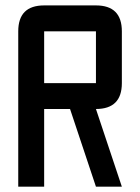

<svg xmlns="http://www.w3.org/2000/svg" viewBox="-20 -704 528 724"><path d="M244.1 -293H146.5V0H48.8V-585.9Q48.8 -683.6 146.5 -683.6H341.8Q439.5 -683.6 439.5 -585.9V-390.6Q439.5 -293 341.8 -293L439.5 0H341.8ZM341.8 -390.6V-585.9H146.5V-390.6Z"/></svg>

Font: BabelStone Runic Beowulf
Style: Regular
Weight: 400
Designer: Andrew West
Foundry: BabelStone
Version: Version 7.004;November 9, 2023